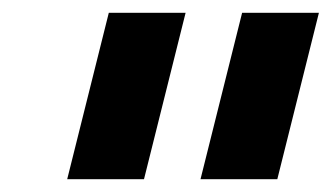

<svg xmlns="http://www.w3.org/2000/svg" viewBox="-20 -695 518 300"><path d="M85 -415 150 -675H270L205 -415ZM293.3 -415 358.3 -675H478.3L413.3 -415Z"/></svg>

Font: Funnel Sans ExtraBold
Style: Italic
Weight: 800
Italic angle: -14.036°
Version: Version 1.000; Beta; Release 5; Build 24; ttfautohint (v1.8.